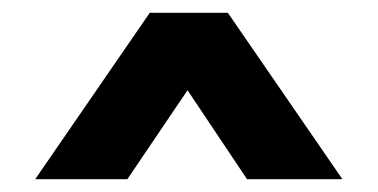

<svg xmlns="http://www.w3.org/2000/svg" viewBox="-20 -720 590 300"><path d="M214 -700H336L515 -440H366L273 -579L179 -440H35Z"/></svg>

Font: Golos UI VF
Style: Regular
Weight: 400
Designer: A.Korolkova, Vitaly Kuzmin
Foundry: ParaType Ltd
Version: Version 2.000